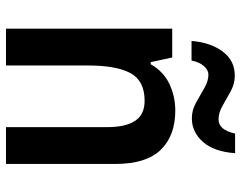

<svg xmlns="http://www.w3.org/2000/svg" viewBox="-100 -686 787 626"><g transform="rotate(90 293.0 -373.5)"><path d="M341 -552Q423 -552 469 -504.5Q515 -457 515 -357V0H395V-330Q395 -390 374.5 -421Q354 -452 309 -452Q244 -452 219 -406Q194 -360 194 -267V0H74V-542H168L183 -472H190Q214 -514 254.5 -533Q295 -552 341 -552ZM114 -605Q119 -667 148.5 -706.5Q178 -746 227 -746Q254 -746 278.5 -732.5Q303 -719 325.5 -706Q348 -693 370 -693Q404 -693 416 -747H480Q475 -678 443 -642Q411 -606 366 -606Q340 -606 315.5 -619.5Q291 -633 268 -646.5Q245 -660 224 -660Q209 -660 196 -645.5Q183 -631 178 -605Z"/></g></svg>

Font: Noto Sans Sinhala SemiCondensed SemiBold
Style: Regular
Weight: 600
Width: 4
Designer: Jelle Bosma - Monotype Design Team
Foundry: Monotype Imaging Inc.
Version: Version 2.006; ttfautohint (v1.8.4.7-5d5b)